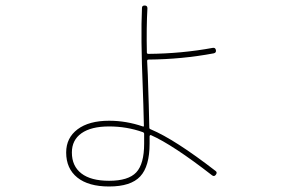

<svg xmlns="http://www.w3.org/2000/svg" viewBox="-20 -636 1040 690"><path d="M372.1 -181.6Q307.6 -181.6 272.9 -157.2Q238.3 -132.8 238.3 -87.9Q238.3 -39.1 272.5 -12.7Q306.6 13.7 372.1 13.7Q441.4 13.7 469.7 -16.6Q498 -46.9 498 -120.1V-155.3Q498 -159.2 493.2 -161.1Q435.5 -181.6 372.1 -181.6ZM372.1 34.2Q297.9 34.2 257.8 2Q217.8 -30.3 217.8 -87.9Q217.8 -140.6 258.8 -171.4Q299.8 -202.1 372.1 -202.1Q433.6 -202.1 493.2 -181.6Q497.1 -179.7 497.1 -184.6Q495.1 -270.5 493.2 -316.4Q485.4 -504.9 490.2 -607.4Q490.2 -616.2 500 -616.2Q509.8 -616.2 509.8 -606.4Q505.9 -538.1 507.8 -447.3Q507.8 -442.4 513.7 -442.4Q632.8 -443.4 744.1 -463.9Q753.9 -465.8 755.9 -456.1Q757.8 -446.3 748 -444.3Q633.8 -422.9 513.7 -421.9Q508.8 -421.9 508.8 -417Q509.8 -400.4 511.2 -366.7Q512.7 -333 512.7 -317.4Q514.6 -271.5 516.6 -176.8Q516.6 -172.9 522.5 -170.9Q608.4 -134.8 754.9 -21.5Q761.7 -16.6 755.9 -8.3Q750 0 742.2 -5.9Q601.6 -115.2 522.5 -150.4Q521.5 -151.4 519.5 -149.9Q517.6 -148.4 517.6 -146.5V-120.1Q517.6 -38.1 483.9 -2Q450.2 34.2 372.1 34.2Z"/></svg>

Font: Rounded-L Mgen+ 2m thin
Style: Regular
Weight: 100
Designer: [Source Han Sans]
Ryoko NISHIZUKA  (kana & ideographs); Paul D. Hunt (Latin, Greek & Cyrillic); Wenlong ZHANG  (bopomofo
Version: Version 1.059.20150602